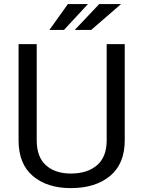

<svg xmlns="http://www.w3.org/2000/svg" viewBox="-20 -932 716 962"><path d="M300.5 -782H227.5L320 -911.5H420.5ZM437 -782H354.5L477 -911.5H586.5ZM335 10.5Q216 10.5 144.5 -50.2Q73 -111 73 -229V-711H164V-229Q164 -145.5 210.2 -104Q256.5 -62.5 335 -62.5Q417.5 -62.5 466 -104Q514.5 -145.5 514.5 -229V-711H605V-229Q605 -111 531.2 -50.2Q457.5 10.5 335 10.5Z"/></svg>

Font: Roberto Sans
Style: Regular
Weight: 400
Designer: Google (font) & Cristiano Sobral (main changes)
Version: Version 1.500; ttfautohint (v1.8.4.7-5d5b-dirty)